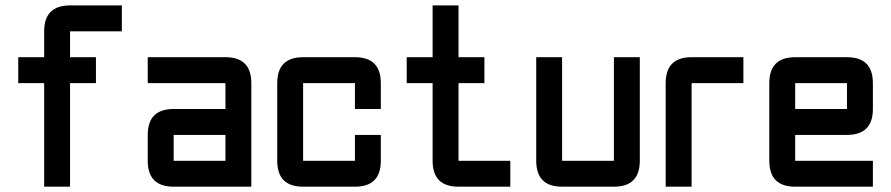

<svg xmlns="http://www.w3.org/2000/svg" viewBox="-20 -704 3360 724"><path d="M439.5 -683.6V-585.9H244.1V-488.3H341.8V-390.6H244.1V0H146.5V-390.6H48.8V-488.3H146.5V-585.9Q146.5 -683.6 244.1 -683.6Z M927.7 0H634.8Q537.1 0 537.1 -97.7V-195.3Q537.1 -293 634.8 -293H830.1V-390.6H537.1V-488.3H830.1Q927.7 -488.3 927.7 -390.6ZM634.8 -97.7H830.1V-195.3H634.8Z M1318.4 0H1123Q1025.4 0 1025.4 -97.7V-390.6Q1025.4 -488.3 1123 -488.3H1318.4Q1416 -488.3 1416 -390.6V-293H1318.4V-390.6H1123V-97.7H1318.4V-195.3H1416V-97.7Q1416 0 1318.4 0Z M1709 0Q1611.3 0 1611.3 -97.7V-390.6H1513.7V-488.3H1611.3V-683.6H1709V-488.3H1806.6V-390.6H1709V-97.7H1904.3V0Z M2294.9 -488.3H2392.6V-97.7Q2392.6 0 2294.9 0H2099.6Q2002 0 2002 -97.7V-488.3H2099.6V-97.7H2294.9Z M2587.9 -488.3H2783.2V-390.6H2587.9V0H2490.2V-390.6Q2490.2 -488.3 2587.9 -488.3Z M2978.5 -488.3H3173.8Q3271.5 -488.3 3271.5 -390.6V-293Q3271.5 -195.3 3173.8 -195.3H2978.5V-97.7H3271.5V0H2978.5Q2880.9 0 2880.9 -97.7V-390.6Q2880.9 -488.3 2978.5 -488.3ZM3173.8 -390.6H2978.5V-293H3173.8Z"/></svg>

Font: BabelStone Runic Beagnoth
Style: Regular
Weight: 400
Designer: Andrew West
Foundry: BabelStone
Version: Version 7.004;November 9, 2023